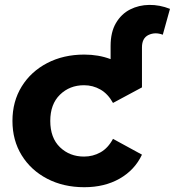

<svg xmlns="http://www.w3.org/2000/svg" viewBox="-20 -774 730 802"><path d="M573 -409 452 -344Q431 -382 399.5 -400Q368 -418 331 -418Q271 -418 230.5 -378.5Q190 -339 190 -269Q190 -198 230.5 -159Q271 -120 331 -120Q368 -120 399.5 -137.5Q431 -155 452 -194L573 -128Q543 -64 480 -28Q417 8 332 8Q245 8 177 -27.5Q109 -63 70.5 -125.5Q32 -188 32 -269Q32 -350 70.5 -412.5Q109 -475 177 -510.5Q245 -546 332 -546Q392 -546 442 -527V-582Q442 -640 464.5 -678Q487 -716 523.5 -734.5Q560 -753 603.5 -753.5Q647 -754 690 -737L660 -629Q628 -641 600.5 -628Q573 -615 573 -576Z"/></svg>

Font: Montserrat
Style: Bold
Weight: 700
Designer: Julieta Ulanovsky
Foundry: Julieta Ulanovsky
Version: Version 9.000; ttfautohint (v1.8.4.7-5d5b)